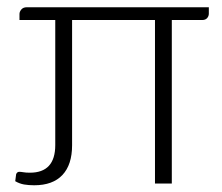

<svg xmlns="http://www.w3.org/2000/svg" viewBox="-20 -518 627 542"><path d="M569.5 -497.5V-479.5Q569.5 -472.5 564.8 -467Q560 -461.5 551 -461.5H465V0H417.5V-461.5H183.5V-108Q183.5 -53 156.2 -24Q129 5 76.5 5Q61 5 48 2.8Q35 0.5 23 -6.5L25.5 -26Q28 -33 34.5 -33Q39 -33 46 -31.8Q53 -30.5 64.5 -30.5Q136 -30.5 136 -108.5V-461.5H35V-478.5Q35 -485 40.2 -491.2Q45.5 -497.5 55.5 -497.5Z"/></svg>

Font: Lato TR Light
Style: Regular
Weight: 300
Designer: Lukasz Dziedzic
Foundry: Lukasz Dziedzic
Version: Version 1.104 2013